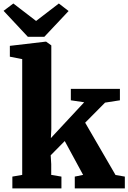

<svg xmlns="http://www.w3.org/2000/svg" viewBox="-39 -1052 717 1072"><path d="M30 0V-66L85 -75.5V-722L16 -735.5V-796L216 -819.5H218.5L247.5 -798.5V-330L245 -281L431 -481L356.5 -492V-556H630.5V-492L547.5 -479L436.5 -367L606 -75L658 -66V0H378.5V-66L425 -75.5L322.5 -264.5L244 -185L247 -136V-75.5L304 -66V0ZM116.5 -846.5 -19 -991.5 35.5 -1032.5 162.5 -935 289.5 -1032.5 344 -990.5 208.5 -846.5Z"/></svg>

Font: Merriweather Light 18pt Black
Style: Regular
Weight: 900
Version: Version 2.100